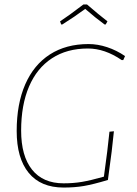

<svg xmlns="http://www.w3.org/2000/svg" viewBox="-20 -839 615 863"><path d="M542 -587 534 -569H527Q451 -621 375 -621Q281 -621 213.5 -577Q146 -533 110.5 -450Q75 -367 75 -252Q75 -138 124 -76.5Q173 -15 266 -15Q310 -15 348.5 -21.5Q387 -28 447 -45L462 -158L472 -247L492 -249L482 -158L465 -30Q398 -10 357 -3Q316 4 266 4Q163 4 109 -62Q55 -128 55 -250Q55 -372 93.5 -460Q132 -548 204.5 -594.5Q277 -641 378 -641Q419 -641 461.5 -627Q504 -613 542 -587ZM250 -743Q287 -767 355 -819H371Q423 -774 463 -743L455 -729H450Q410 -758 363 -799Q316 -764 260 -729H255Z"/></svg>

Font: Luna Sans Thin
Style: Italic
Weight: 250
Italic angle: -7°
Designer: Juan Pablo del Peral
Foundry: Huerta Tipografica
Version: Version 2.001; ttfautohint (v1.5)